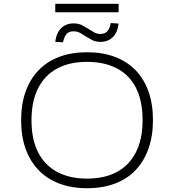

<svg xmlns="http://www.w3.org/2000/svg" viewBox="-20 -990 923 1018"><path d="M441 8Q360 8 295 -16.5Q230 -41 185 -87.5Q140 -134 116 -200.5Q92 -267 92 -352Q92 -437 115.5 -503.5Q139 -570 184 -617Q229 -664 294 -688.5Q359 -713 442 -713Q524 -713 589 -688.5Q654 -664 699 -617.5Q744 -571 767.5 -504.5Q791 -438 791 -353Q791 -268 767 -201Q743 -134 698.5 -87.5Q654 -41 589 -16.5Q524 8 441 8ZM441 -43Q534 -43 599.5 -78Q665 -113 700.5 -182.5Q736 -252 736 -353Q736 -454 701.5 -523Q667 -592 600.5 -627Q534 -662 441 -662Q349 -662 283.5 -627Q218 -592 182.5 -523Q147 -454 147 -352Q147 -251 182 -182.5Q217 -114 283 -78.5Q349 -43 441 -43ZM273 -925V-970H609V-925ZM513 -768Q486 -768 467 -778.5Q448 -789 433 -798Q421 -806 405.5 -815Q390 -824 369 -824Q346 -824 333.5 -810.5Q321 -797 314 -766L273 -768Q277 -801 290 -822.5Q303 -844 323.5 -855Q344 -866 370 -866Q398 -866 417.5 -855Q437 -844 452 -835Q464 -827 479 -818.5Q494 -810 512 -810Q536 -810 549 -824Q562 -838 567 -868L609 -865Q603 -817 577.5 -792.5Q552 -768 513 -768Z"/></svg>

Font: Nunito Sans 7pt SemiExpanded ExtraLight
Style: Regular
Weight: 250
Width: 6
Designer: Vernon Adams
Foundry: Vernon Adams
Version: Version 3.101;gftools[0.9.27]